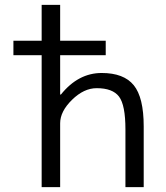

<svg xmlns="http://www.w3.org/2000/svg" viewBox="-20 -770 681 790"><path d="M35.2 -543V-602.5H151.4V-750H227.5V-602.5H415V-543H227.5V-380.9H230.5Q301.8 -469.7 398.4 -469.7Q489.3 -469.7 530.3 -419.4Q571.3 -369.1 571.3 -250V0H496.1V-237.3Q496.1 -337.9 469.7 -372.6Q443.4 -407.2 377.9 -407.2Q325.2 -407.2 276.4 -359.4Q227.5 -311.5 227.5 -262.7V0H151.4V-543Z"/></svg>

Font: Gen Shin Gothic Normal
Style: Regular
Weight: 300
Designer: [Source Han Sans]
Ryoko NISHIZUKA  (kana & ideographs); Paul D. Hunt (Latin, Greek & Cyrillic); Wenlong ZHANG  (bopomofo
Version: Version 1.002.20150607